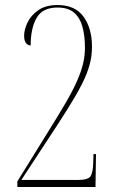

<svg xmlns="http://www.w3.org/2000/svg" viewBox="-20 -744 465 764"><path d="M49 0V-22L171 -219Q213 -286 241.5 -335Q270 -384 286.5 -421.5Q303 -459 310.5 -490.5Q318 -522 318 -553Q318 -600 308.5 -636Q299 -672 275.5 -693Q252 -714 209 -714Q149 -714 125.5 -672.5Q102 -631 102 -563Q92 -563 84 -572Q76 -581 76 -602Q76 -626 89.5 -654.5Q103 -683 132.5 -703.5Q162 -724 209 -724Q279 -724 312.5 -677.5Q346 -631 346 -558Q346 -521 336.5 -486Q327 -451 305.5 -408.5Q284 -366 247.5 -308Q211 -250 156 -167L65 -28H291Q331 -28 340.5 -43Q350 -58 351 -96L352 -131H362L360 0Z"/></svg>

Font: Noto Serif Display ExtraCondensed Thin
Style: Regular
Weight: 100
Width: 2
Designer: Monotype Design Team
Foundry: Monotype Imaging Inc.
Version: Version 2.009